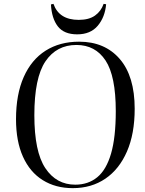

<svg xmlns="http://www.w3.org/2000/svg" viewBox="-20 -961 754 995"><path d="M63 -343Q63 -472 103 -562Q143 -652 216.5 -698.5Q290 -745 390 -745Q523 -745 600.5 -655.5Q678 -566 678 -397Q678 -268 638 -176Q598 -84 526 -35Q454 14 357 14Q268 14 201.5 -27.5Q135 -69 99 -149Q63 -229 63 -343ZM158 -364Q158 -175 215 -89.5Q272 -4 370 -4Q437 -4 484 -42.5Q531 -81 555.5 -165Q580 -249 580 -385Q580 -567 527 -647.5Q474 -728 376 -728Q273 -728 215.5 -643Q158 -558 158 -364ZM257 -941Q286 -858 388 -858Q441 -858 472.5 -880.5Q504 -903 517 -941L530 -939Q524 -872 486.5 -827.5Q449 -783 380 -783Q312 -783 280 -824Q248 -865 244 -938Z"/></svg>

Font: Literata 72pt
Style: Italic
Weight: 400
Italic angle: -2°
Designer: Latin by Veronika Burian and Jose Scaglione. Greek by Irene Vlachou. Cyrillic by Vera Evstafieva
Foundry: TypeTogether
Version: Version 3.002